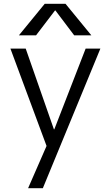

<svg xmlns="http://www.w3.org/2000/svg" viewBox="-20 -777 587 1017"><path d="M267.6 -91.8 433.6 -519.5H511.7L207 219.7H128.9L226.6 -3.9L35.2 -519.5H116.2L265.6 -91.8ZM463.9 -589.8H373L273.4 -721.7H271.5L170.9 -589.8H80.1L216.8 -756.8H327.1Z"/></svg>

Font: Gen Shin Gothic Normal
Style: Regular
Weight: 300
Designer: [Source Han Sans]
Ryoko NISHIZUKA  (kana & ideographs); Paul D. Hunt (Latin, Greek & Cyrillic); Wenlong ZHANG  (bopomofo
Version: Version 1.002.20150607